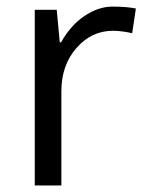

<svg xmlns="http://www.w3.org/2000/svg" viewBox="-20 -565 448 585"><path d="M394 -539.1 382.8 -463.9Q349.6 -471.2 324.2 -471.2Q258.8 -471.2 212.9 -418.7Q167 -366.2 167 -287.1V0H85.9V-535.2H152.8L162.1 -436H166Q195.8 -488.8 238 -516.8Q280.3 -544.9 322.8 -544.9Q365.2 -544.9 394 -539.1Z"/></svg>

Font: OpenSansHebrew-Regular
Style: Regular
Weight: 400
Foundry: Ascender Corporation, Yanek Iontef
Version: Version 2.001;PS 002.001;hotconv 1.0.70;makeotf.lib2.5.58329